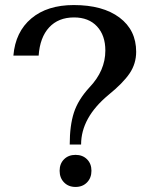

<svg xmlns="http://www.w3.org/2000/svg" viewBox="-20 -730 591 760"><path d="M334 -384Q397 -450 397 -530Q397 -590 364 -625.5Q331 -661 273 -661Q211 -661 174.5 -621.5Q138 -582 133 -510H33Q41 -604 104 -657Q167 -710 272 -710Q387 -710 453 -660.5Q519 -611 519 -525Q519 -478 493 -439.5Q467 -401 409 -354Q301 -264 301 -158H256Q256 -233 272.5 -284Q289 -335 334 -384ZM216 -54Q216 -82 233.5 -99.5Q251 -117 279 -117Q307 -117 324.5 -99.5Q342 -82 342 -54Q342 -26 324.5 -8Q307 10 279 10Q251 10 233.5 -8Q216 -26 216 -54Z"/></svg>

Font: Fahkwang Medium
Style: Regular
Weight: 500
Version: Version 1.000; ttfautohint (v1.6)